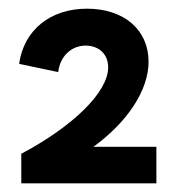

<svg xmlns="http://www.w3.org/2000/svg" viewBox="-20 -728 406 442"><path d="M29 -306H340V-390H195C272 -446 322 -519 322 -586C322 -659 266 -708 180 -708C96 -708 35 -659 24 -581L114 -562C118 -598 144 -623 177 -623C208 -623 229 -603 229 -573C229 -515 146 -436 29 -374Z"/></svg>

Font: Fixel Display SemiBold
Style: Regular
Weight: 600
Designer: AlfaBravo + MacPaw
Foundry: Kyrylo Tkachov, Marchela Mozhyna, Serhii Makarenko, Maria Weinstein, Zakhar Kryvoshyya
Version: Version 1.211